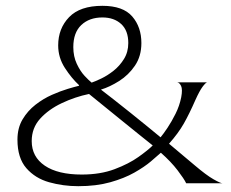

<svg xmlns="http://www.w3.org/2000/svg" viewBox="-20 -630 795 660"><path d="M249 10Q197 10 149 -3.5Q101 -17 70.5 -52Q40 -87 40 -150Q40 -190 57.5 -219.5Q75 -249 102 -270Q129 -291 158.5 -304Q188 -317 213 -324.5Q238 -332 251 -335L252 -337Q226 -361 203 -396.5Q180 -432 180 -474Q180 -532 217.5 -571Q255 -610 332 -610Q403 -610 434.5 -573.5Q466 -537 466 -482Q466 -437 444 -404.5Q422 -372 389.5 -351.5Q357 -331 327 -322Q344 -309 371.5 -287.5Q399 -266 429.5 -241.5Q460 -217 487 -195Q514 -173 532 -158Q542 -170 556 -191Q570 -212 583.5 -239Q597 -266 603 -296Q608 -323 602.5 -334.5Q597 -346 589 -347H692Q687 -346 676.5 -332Q666 -318 652 -287Q631 -239 612 -205.5Q593 -172 561 -136Q585 -116 602 -101.5Q619 -87 649 -62Q689 -28 713.5 -14Q738 0 745 0H620Q613 -15 590.5 -44.5Q568 -74 533 -105Q521 -94 498.5 -75Q476 -56 441.5 -36.5Q407 -17 359 -3.5Q311 10 249 10ZM295 -346Q307 -350 328 -360Q349 -370 370 -386.5Q391 -403 406 -427Q421 -451 421 -482Q421 -525 396.5 -547.5Q372 -570 332 -570Q287 -570 259.5 -544Q232 -518 232 -468Q232 -436 244 -410.5Q256 -385 271 -369Q286 -353 295 -346ZM261 -30Q325 -30 374 -48.5Q423 -67 456 -90.5Q489 -114 505 -130Q486 -145 457.5 -168Q429 -191 397.5 -216.5Q366 -242 336.5 -266Q307 -290 286 -307Q238 -297 192.5 -275.5Q147 -254 118 -222Q89 -190 89 -145Q89 -91 134 -60.5Q179 -30 261 -30Z"/></svg>

Font: Red Rose Light
Style: Regular
Weight: 300
Designer: Jaikishan Patel
Version: Version 1.001; ttfautohint (v1.8.3)